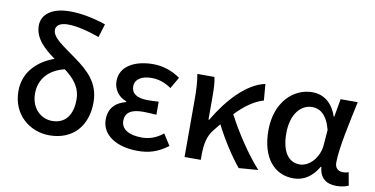

<svg xmlns="http://www.w3.org/2000/svg" viewBox="-77 -1027 2462 1259"><g transform="rotate(10 1154.0 -398.0)"><path d="M304 14C461 14 553 -92 553 -248C553 -376 478 -446 382 -515C296 -578 221 -621 221 -674C221 -700 244 -723 299 -723C353 -723 423 -708 511 -677L538 -766C452 -795 371 -810 299 -810C170 -810 112 -752 112 -683C112 -598 179 -538 252 -486C143 -447 55 -365 55 -237C55 -80 174 14 304 14ZM330 -430C392 -383 440 -330 440 -247C440 -144 393 -82 306 -82C232 -82 165 -141 165 -240C165 -338 228 -406 330 -430Z M892 14C966 14 1025 -3 1093 -54L1045 -129C997 -90 950 -77 904 -77C816 -77 766 -110 766 -164C766 -218 804 -245 884 -245C912 -245 941 -243 973 -241V-328C947 -326 923 -325 901 -325C825 -325 791 -353 791 -398C791 -447 838 -473 900 -473C948 -473 992 -458 1033 -429L1077 -505C1025 -542 962 -564 896 -564C779 -564 677 -516 677 -413C677 -363 706 -313 763 -293V-288C699 -272 651 -231 651 -153C651 -48 754 14 892 14Z M1565 10 1694 0C1614 -88 1524 -224 1469 -332C1534 -399 1592 -438 1651 -455L1642 -564C1520 -538 1405 -413 1320 -269H1315V-419C1315 -469 1313 -519 1305 -551H1191C1201 -498 1203 -437 1203 -394V0H1311V-30C1311 -106 1323 -162 1359 -205L1397 -252C1448 -151 1513 -53 1565 10Z M1929 14C1998 14 2053 -22 2094 -92H2098C2104 -18 2148 14 2217 14C2253 14 2279 6 2296 -2L2280 -89C2269 -84 2255 -82 2243 -82C2212 -82 2189 -99 2189 -137C2189 -231 2229 -411 2259 -551H2145L2124 -431H2120C2088 -527 2023 -564 1956 -564C1829 -564 1714 -455 1714 -268C1714 -87 1801 14 1929 14ZM1954 -83C1879 -83 1833 -148 1833 -269C1833 -403 1900 -468 1971 -468C2020 -468 2069 -440 2096 -338L2088 -237C2082 -152 2019 -83 1954 -83Z"/></g></svg>

Font: Noto Sans JP Medium
Style: Regular
Weight: 500
Designer: Ryoko NISHIZUKA 西塚涼子 (kana, bopomofo & ideographs); Paul D. Hunt (Latin, Greek & Cyrillic); Sandoll Communications 산돌커뮤니
Foundry: Adobe
Version: Version 2.004;hotconv 1.0.118;makeotfexe 2.5.65603